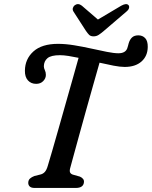

<svg xmlns="http://www.w3.org/2000/svg" viewBox="-20 -928 750 948"><path d="M326 -96Q322.5 -81.5 327.2 -74.5Q332 -67.5 342.5 -65L374.5 -56Q396.5 -46 394.5 -28.5Q392 0 354 0H151Q134 0 126.5 -7.5Q119 -15 119.5 -26.5Q120 -39 128.2 -46.5Q136.5 -54 150 -59L180 -66.5Q192.5 -69.5 201.2 -79Q210 -88.5 216 -109.5Q223 -132 237 -180.5Q251 -229 268.8 -291.5Q286.5 -354 305.2 -420Q324 -486 340.5 -544.5Q357 -603 368 -642.5Q341.5 -648 317.8 -651.8Q294 -655.5 276 -655.5Q232 -655.5 214.5 -640.8Q197 -626 196.5 -601Q196.5 -591.5 201.5 -581.5Q206.5 -571.5 206.5 -558Q206.5 -541 193.2 -527.5Q180 -514 158.5 -514Q133.5 -514 118 -531Q102.5 -548 103 -579Q103.5 -636.5 145 -674Q186.5 -711.5 266.5 -711.5Q303.5 -711.5 346.2 -704.5Q389 -697.5 430.8 -688.2Q472.5 -679 507.5 -672Q542.5 -665 564.5 -665Q598.5 -665 608 -688.5Q611 -696.5 612.2 -702.2Q613.5 -708 615 -713Q620.5 -732.5 631.8 -743Q643 -753.5 663 -753.5Q684 -753.5 697 -739.5Q710 -725.5 709.5 -696Q709 -651.5 678.8 -624.5Q648.5 -597.5 595.5 -597.5Q573 -597.5 540.5 -603.8Q508 -610 471.5 -618.5Q457 -568.5 439.8 -507Q422.5 -445.5 404.5 -381.5Q386.5 -317.5 370.8 -259.8Q355 -202 343 -158.5Q331 -115 326 -96ZM493.5 -776Q479 -763.5 467.5 -756Q456 -748.5 442 -748.5Q427.5 -748.5 420 -756Q412.5 -763.5 404 -776L343 -870.5Q337 -880 340 -889Q343 -898 349.5 -902.5Q366 -914 384 -900L463.5 -831.5L579 -900Q604.5 -914 614.5 -902.5Q619 -898 617.2 -889Q615.5 -880 604 -870.5Z"/></svg>

Font: Fraunces 9pt SuperSoft
Style: Italic
Weight: 400
Italic angle: -16°
Version: Version 1.000;[b76b70a41]